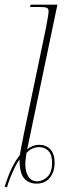

<svg xmlns="http://www.w3.org/2000/svg" viewBox="-37 -780 311 826"><path d="M-17 23Q-1 -27 14.5 -58.5Q30 -90 48 -112Q52 -133 56 -155Q60 -177 65 -201L162 -666Q165 -686 168.5 -704Q172 -722 172 -732Q172 -743 164 -746.5Q156 -750 130 -750H92L95 -760H210L80 -138Q90 -146 103.5 -151.5Q117 -157 132 -157Q161 -157 179.5 -137.5Q198 -118 198 -80Q198 -41 177.5 -15.5Q157 10 121 10Q87 10 67 -12.5Q47 -35 47 -94Q37 -81 26.5 -59.5Q16 -38 7 -15Q-2 8 -7 26ZM123 0Q146 0 166.5 -19Q187 -38 187 -80Q187 -115 171 -131Q155 -147 132 -147Q100 -147 77 -122Q76 -115 74 -100.5Q72 -86 72 -72Q72 -41 85 -20.5Q98 0 123 0Z"/></svg>

Font: Noto Serif Display SemiCondensed Thin
Style: Italic
Weight: 100
Width: 4
Italic angle: -12°
Designer: Monotype Design Team
Foundry: Monotype Imaging Inc.
Version: Version 2.009